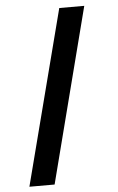

<svg xmlns="http://www.w3.org/2000/svg" viewBox="-57 -816 562 915"><g transform="rotate(-5 224.0 -358.0)"><path d="M166.6 60H46L262 -776H381.6Z"/></g></svg>

Font: SUIT Variable
Style: Regular
Weight: 400
Designer: Sunn Youn; Korean Glyphs from Source Han Sans (Sandoll Communications; Soo-young Jang, Joo-yeon Kang)
Foundry: Sunn
Version: Version 1.150;FEAKit 1.0